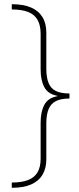

<svg xmlns="http://www.w3.org/2000/svg" viewBox="-20 -734 377 912"><path d="M36 133Q84 133 114 121Q144 109 158.5 84Q173 59 173 20V-152Q173 -203 190.5 -236Q208 -269 252 -277V-279Q208 -287 190.5 -320Q173 -353 173 -404V-573Q173 -614 158.5 -639.5Q144 -665 114 -677Q84 -689 36 -689V-714Q91 -714 127 -698.5Q163 -683 181.5 -653Q200 -623 200 -579V-408Q200 -365 211 -339Q222 -313 246 -301.5Q270 -290 310 -290V-266Q270 -266 246 -254Q222 -242 211 -216Q200 -190 200 -148V23Q200 66 181.5 96.5Q163 127 127 142.5Q91 158 36 158Z"/></svg>

Font: Noto Sans Symbols Thin
Style: Regular
Weight: 250
Version: Version 2.002